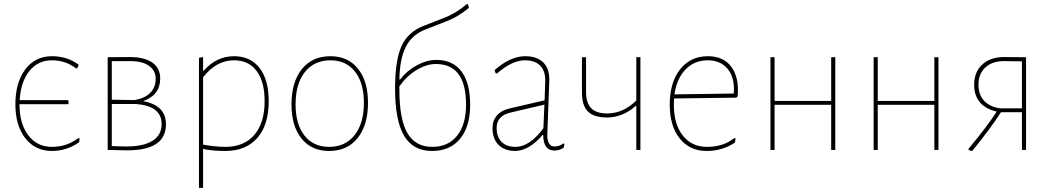

<svg xmlns="http://www.w3.org/2000/svg" viewBox="-20 -731 5123 936"><path d="M233 5Q152 5 103.5 -57Q55 -119 55 -222Q55 -329 103.5 -393Q152 -457 233 -457Q309 -457 364 -415L356 -398H350Q300 -437 233 -437Q165 -437 123 -384.5Q81 -332 76 -243H309L314 -240V-223H75V-222Q75 -128 118 -71.5Q161 -15 233 -15Q306 -15 362 -58L368 -56L366 -38Q306 5 233 5Z M505 0V-452L612 -453Q684 -453 722.5 -426Q761 -399 761 -348Q761 -267 677 -238Q789 -218 789 -125Q789 2 600 2Q581 2 505 0ZM618 -433H525V-245L634 -243Q685 -251 712 -278Q739 -305 739 -347Q739 -387 706.5 -410Q674 -433 618 -433ZM642 -224H525V-19Q563 -17 597 -17Q680 -17 724 -45Q768 -73 768 -126Q768 -215 642 -224Z M970 -453V-386H973Q1035 -457 1121 -457Q1201 -457 1245.5 -399.5Q1290 -342 1290 -238Q1290 -122 1234.5 -58.5Q1179 5 1078 5Q1014 5 970 -5V185H950V-449ZM1121 -437Q1034 -437 970 -354V-26Q1031 -15 1078 -15Q1170 -15 1220 -73.5Q1270 -132 1270 -238Q1270 -333 1231 -385Q1192 -437 1121 -437Z M1591 -457Q1676 -457 1725 -396.5Q1774 -336 1774 -230Q1774 -121 1723.5 -58Q1673 5 1584 5Q1499 5 1450 -55.5Q1401 -116 1401 -222Q1401 -331 1451.5 -394Q1502 -457 1591 -457ZM1591 -437Q1512 -437 1466.5 -380Q1421 -323 1421 -222Q1421 -125 1464.5 -70Q1508 -15 1584 -15Q1663 -15 1708.5 -72Q1754 -129 1754 -230Q1754 -327 1710.5 -382Q1667 -437 1591 -437Z M2086 5Q1994 5 1950 -69Q1906 -143 1906 -299Q1906 -438 1938 -507.5Q1970 -577 2048 -606L2143 -643Q2203 -666 2256 -711H2261L2266 -693Q2213 -648 2151 -625L2056 -588Q1990 -563 1959.5 -505Q1929 -447 1927 -344L1930 -343Q1964 -387 2012.5 -413Q2061 -439 2107 -439Q2187 -439 2229.5 -383Q2272 -327 2272 -220Q2272 -114 2223 -54.5Q2174 5 2086 5ZM1927 -293Q1927 -150 1966 -82.5Q2005 -15 2087 -15Q2165 -15 2208.5 -69.5Q2252 -124 2252 -221Q2252 -419 2105 -419Q2059 -419 2010.5 -389.5Q1962 -360 1927 -310Z M2540 -457Q2597 -457 2627.5 -427.5Q2658 -398 2658 -344Q2658 -332 2653 -209Q2648 -86 2648 -73Q2648 -17 2684 -17Q2708 -17 2726 -32L2732 -29L2728 -11Q2708 3 2683 3Q2629 3 2628 -73H2625Q2561 2 2494 5Q2440 5 2410.5 -24.5Q2381 -54 2381 -107Q2381 -143 2402.5 -168Q2424 -193 2463 -202L2635 -242L2638 -340Q2638 -387 2612.5 -412Q2587 -437 2539 -437Q2476 -437 2402 -372L2396 -374L2391 -389Q2468 -457 2540 -457ZM2634 -221 2468 -182Q2401 -166 2401 -107Q2401 -64 2425 -39.5Q2449 -15 2493 -15Q2562 -15 2629 -106Z M3082 0V-214H3078Q3019 -161 2943 -158Q2876 -158 2846.5 -187Q2817 -216 2817 -280V-452H2837V-284Q2837 -230 2861.5 -204Q2886 -178 2940 -178Q3018 -178 3082 -241V-452H3102V0Z M3425 5Q3342 5 3293.5 -56Q3245 -117 3245 -221Q3245 -329 3295.5 -393Q3346 -457 3431 -457Q3507 -457 3545.5 -405Q3584 -353 3576 -262L3570 -255L3266 -251Q3265 -242 3265 -221Q3265 -126 3308.5 -70.5Q3352 -15 3427 -15Q3506 -15 3560 -58L3566 -56L3563 -36Q3501 5 3425 5ZM3430 -437Q3365 -437 3322 -392.5Q3279 -348 3268 -271L3557 -275L3558 -296Q3558 -362 3523.5 -399.5Q3489 -437 3430 -437Z M3736 0V-452H3756V-239H4032V-452H4052V0H4032V-220H3756V0Z M4239 0V-452H4259V-239H4535V-452H4555V0H4535V-220H4259V0Z M4715 5Q4708 4 4701 -2V-5Q4793 -115 4839 -187Q4729 -213 4729 -318Q4729 -380 4768.5 -416.5Q4808 -453 4876 -453L4982 -452V0H4962V-184H4860Q4801 -94 4721 3ZM4854 -203H4962V-432L4873 -433Q4817 -433 4783.5 -402Q4750 -371 4750 -318Q4750 -271 4776.5 -241Q4803 -211 4854 -203Z"/></svg>

Font: Alegreya Sans Thin
Style: Regular
Weight: 100
Designer: Juan Pablo del Peral
Foundry: Huerta Tipografica
Version: Version 2.007